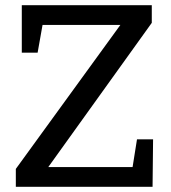

<svg xmlns="http://www.w3.org/2000/svg" viewBox="-20 -720 659 740"><path d="M41 0V-69L444 -624H144L125 -517H64V-700H565V-632L166 -76H491L508 -183H570L568 0Z"/></svg>

Font: Bitter Medium
Style: Regular
Weight: 500
Designer: Sol Matas, and Bitter project Authors
Foundry: Sol Matas
Version: Version 2.001